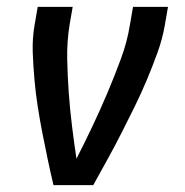

<svg xmlns="http://www.w3.org/2000/svg" viewBox="-20 -540 540 560"><path d="M136 0Q127 -38 119 -76Q111 -114 103.5 -152.5Q96 -191 90 -229.5Q84 -268 80.5 -307.5Q77 -347 75.5 -387Q74 -427 81 -468L90 -520H192L183 -468Q175 -418 176 -368.5Q177 -319 180.5 -270Q184 -221 190 -172.5Q196 -124 203 -77Q227 -124 250 -172.5Q273 -221 293.5 -269.5Q314 -318 332.5 -368Q351 -418 359 -468L368 -520H470L461 -468Q454 -427 439.5 -387Q425 -347 408.5 -307.5Q392 -268 373 -229.5Q354 -191 334.5 -152.5Q315 -114 294 -76Q273 -38 252 0Z"/></svg>

Font: Iosevka Curly Semibold
Style: Italic
Weight: 600
Italic angle: -9°
Monospace: yes
Designer: Belleve Invis
Foundry: Belleve Invis
Version: Version 22.1.2; ttfautohint (v1.8.4)